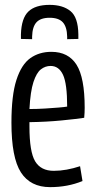

<svg xmlns="http://www.w3.org/2000/svg" viewBox="-20 -759 390 789"><path d="M186 10Q105 10 66 -50.5Q27 -111 27 -255Q27 -367 47.5 -430.5Q68 -494 104.5 -520Q141 -546 191 -546Q261 -546 294.5 -493Q328 -440 328 -316Q328 -310 327.5 -296Q327 -282 326 -275Q294 -270 232.5 -264Q171 -258 101 -257Q101 -250 101 -239Q101 -135 124.5 -96Q148 -57 201 -57Q227 -57 254.5 -62Q282 -67 309 -76L319 -15Q258 10 186 10ZM101 -311Q133 -311 165 -313Q197 -315 221 -317Q245 -319 256 -321Q256 -415 239 -451.5Q222 -488 188 -488Q166 -488 148 -474Q130 -460 117.5 -422Q105 -384 101 -311ZM184 -739Q238 -739 269.5 -713.5Q301 -688 302 -618Q302 -608 302 -599L256 -598Q256 -601 256 -603.5Q256 -606 256 -609Q255 -649 238 -667.5Q221 -686 184 -686Q147 -686 130 -667.5Q113 -649 112 -609Q112 -603 112 -598L66 -599Q66 -604 66 -608.5Q66 -613 66 -618Q68 -684 96.5 -711.5Q125 -739 184 -739Z"/></svg>

Font: Georama Condensed
Style: Regular
Weight: 400
Width: 3
Designer: Jean-Baptiste Levee
Foundry: Production Type
Version: Version 1.000